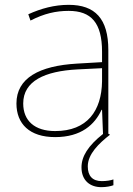

<svg xmlns="http://www.w3.org/2000/svg" viewBox="-20 -557 551 794"><path d="M343 131C343 80 389 36 435 0L428 -4V-350C428 -480 373 -537 264 -537C205 -537 150 -522 97 -498L106 -472C163 -501 211 -512 264 -512C357 -512 402 -463 402 -343V-300L299 -294C142 -285 48 -234 48 -129C48 -45 102 10 208 10C316 10 372 -42 400 -103H402L406 -3C344 46 317 90 317 135C317 190 353 217 399 217C420 217 438 213 449 209V185C438 189 420 192 401 192C362 192 343 170 343 131ZM301 -270 402 -275V-220C400 -99 341 -15 208 -15C123 -15 76 -58 76 -129C76 -222 165 -263 301 -270Z"/></svg>

Font: Noto Sans Telugu Thin
Style: Regular
Weight: 100
Designer: Jelle Bosma - Monotype Design Team
Foundry: Monotype Imaging Inc.
Version: Version 2.005